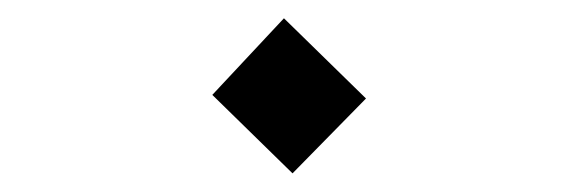

<svg xmlns="http://www.w3.org/2000/svg" viewBox="-20 -345 626 208"><path d="M296.9 -157.2 210 -242.2 287.6 -325.2 376.5 -238.3Z"/></svg>

Font: Cascadia Code NF Light
Style: Regular
Weight: 300
Monospace: yes
Designer: Aaron Bell
Foundry: Saja Typeworks
Version: Version 2404.023; ttfautohint (v1.8.4)